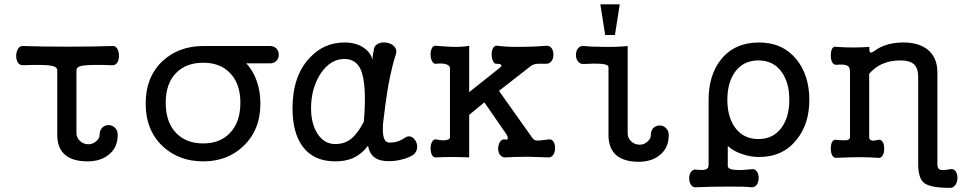

<svg xmlns="http://www.w3.org/2000/svg" viewBox="-20 -738 4539 899"><path d="M88.9 -522.5Q74.2 -524.4 64.5 -509.8Q56.6 -496.1 55.7 -477.5Q55.7 -458 63.5 -445.3Q72.3 -431.6 88.9 -432.6Q183.6 -436.5 217.8 -430.7Q248 -425.8 248 -409.2V-107.4Q248 -43.9 285.2 -12.7Q321.3 17.6 389.6 17.6Q451.2 17.6 490.2 -14.6Q531.2 -47.9 531.2 -106.4Q531.2 -127.9 517.6 -140.6Q505.9 -152.3 488.3 -152.3Q470.7 -152.3 459 -140.6Q446.3 -127.9 446.3 -106.4Q446.3 -88.9 429.7 -76.2Q414.1 -62.5 394.5 -62.5Q371.1 -62.5 355.5 -77.1Q337.9 -91.8 337.9 -116.2V-409.2Q337.9 -425.8 367.2 -430.7Q402.3 -436.5 505.9 -432.6Q520.5 -431.6 529.3 -445.3Q537.1 -458 537.1 -477.5Q537.1 -496.1 529.3 -509.8Q520.5 -524.4 505.9 -522.5Q416 -519.5 295.9 -519.5Q167 -519.5 88.9 -522.5Z M755.9 -256.8Q755.9 -347.7 805.7 -397.5Q852.5 -444.3 931.6 -444.3Q1009.8 -444.3 1055.7 -397.5Q1105.5 -347.7 1105.5 -256.8Q1105.5 -165 1055.7 -114.3Q1009.8 -66.4 931.6 -66.4Q852.5 -66.4 805.7 -114.3Q755.9 -165 755.9 -256.8ZM1237.3 -522.5H931.6Q818.4 -522.5 742.2 -453.1Q662.1 -378.9 662.1 -252.9Q662.1 -127.9 742.2 -52.7Q818.4 17.6 931.6 17.6Q1043.9 17.6 1118.2 -52.7Q1199.2 -127.9 1199.2 -252.9Q1199.2 -309.6 1182.6 -357.4Q1165 -408.2 1132.8 -441.4H1237.3Q1259.8 -439.5 1273.4 -452.1Q1285.2 -463.9 1285.2 -481.4Q1285.2 -500 1273.4 -511.7Q1259.8 -524.4 1237.3 -522.5Z M1834 -485.4Q1839.8 -505.9 1826.2 -520.5Q1813.5 -534.2 1791 -538.1Q1768.6 -542 1752 -534.2Q1732.4 -525.4 1730.5 -505.9L1724.6 -471.7L1723.6 -458Q1716.8 -490.2 1685.5 -512.7Q1649.4 -539.1 1592.8 -539.1Q1496.1 -539.1 1428.7 -465.8Q1349.6 -380.9 1349.6 -230.5Q1349.6 -117.2 1396.5 -52.7Q1448.2 17.6 1549.8 17.6Q1596.7 17.6 1630.9 2.9Q1671.9 -14.6 1703.1 -55.7Q1710 -18.6 1733.4 -1Q1756.8 16.6 1798.8 16.6Q1831.1 16.6 1857.4 9.8Q1888.7 2.9 1913.1 -11.7Q1928.7 -22.5 1932.6 -42Q1935.5 -58.6 1927.7 -75.2Q1918.9 -91.8 1905.3 -97.7Q1889.6 -103.5 1874 -91.8Q1854.5 -79.1 1836.9 -74.2Q1823.2 -70.3 1804.7 -70.3Q1784.2 -70.3 1777.3 -92.8Q1770.5 -112.3 1773.4 -158.2Q1784.2 -255.9 1798.8 -340.8Q1816.4 -433.6 1834 -485.4ZM1592.8 -461.9Q1647.5 -461.9 1669.9 -410.2Q1698.2 -342.8 1683.6 -168Q1654.3 -112.3 1624 -87.9Q1592.8 -63.5 1549.8 -63.5Q1497.1 -63.5 1465.8 -113.3Q1436.5 -160.2 1436.5 -230.5Q1436.5 -325.2 1481.4 -393.6Q1527.3 -461.9 1592.8 -461.9Z M2086.9 -418V-94.7Q2086.9 -84 2063.5 -81.1Q2043.9 -80.1 2023.4 -85Q2009.8 -87.9 2002.9 -73.2Q1996.1 -61.5 1996.1 -43Q1996.1 -24.4 2002.9 -11.7Q2009.8 1 2023.4 -1Q2053.7 -2.9 2093.8 -2.9Q2133.8 -2.9 2176.8 -1V-200.2L2248 -258.8L2345.7 -117.2Q2358.4 -100.6 2357.4 -90.8Q2357.4 -82 2345.7 -85Q2331.1 -87.9 2321.3 -74.2Q2313.5 -61.5 2312.5 -43.9Q2312.5 -25.4 2320.3 -13.7Q2330.1 0 2348.6 -1Q2386.7 -3.9 2453.1 -3.9Q2505.9 -2.9 2547.9 -1Q2562.5 0 2571.3 -14.6Q2579.1 -27.3 2579.1 -44.9Q2579.1 -63.5 2571.3 -75.2Q2562.5 -87.9 2547.9 -85L2523.4 -82Q2500 -79.1 2492.2 -80.1Q2480.5 -81.1 2473.6 -90.8L2316.4 -312.5L2462.9 -426.8Q2474.6 -436.5 2489.3 -438.5Q2498 -440.4 2515.6 -439.5H2536.1Q2552.7 -438.5 2562.5 -452.1Q2571.3 -463.9 2571.3 -482.4Q2571.3 -500 2562.5 -512.7Q2552.7 -525.4 2536.1 -523.4Q2474.6 -518.6 2419.9 -518.6Q2354.5 -517.6 2311.5 -523.4Q2297.9 -527.3 2289.1 -513.7Q2282.2 -502.9 2282.2 -483.4Q2282.2 -465.8 2288.1 -453.1Q2293.9 -438.5 2304.7 -439.5Q2321.3 -439.5 2325.2 -435.5Q2331.1 -432.6 2323.2 -422.9L2176.8 -306.6V-523.4Q2142.6 -517.6 2100.6 -518.6Q2071.3 -519.5 2023.4 -523.4Q2009.8 -526.4 2002.9 -513.7Q1996.1 -501 1996.1 -482.4Q1996.1 -463.9 2002.9 -452.1Q2009.8 -437.5 2023.4 -439.5Q2047.9 -442.4 2063.5 -438.5Q2086.9 -433.6 2086.9 -418Z M2829.1 -423.8Q2829.1 -437.5 2789.1 -439.5Q2765.6 -441.4 2715.8 -438.5Q2697.3 -436.5 2686.5 -450.2Q2676.8 -461.9 2676.8 -480.5Q2676.8 -500 2686.5 -511.7Q2697.3 -525.4 2715.8 -522.5Q2750 -518.6 2809.6 -518.6Q2872.1 -517.6 2918.9 -522.5V-114.3Q2918.9 -90.8 2936.5 -75.2Q2953.1 -60.5 2975.6 -60.5Q2995.1 -60.5 3010.7 -74.2Q3027.3 -86.9 3027.3 -105.5Q3027.3 -127 3040 -139.6Q3051.8 -150.4 3069.3 -150.4Q3085.9 -150.4 3097.7 -138.7Q3111.3 -127 3111.3 -105.5Q3111.3 -45.9 3070.3 -12.7Q3032.2 19.5 2970.7 19.5Q2902.3 19.5 2866.2 -10.7Q2829.1 -43 2829.1 -105.5ZM2881.8 -717.8H2791L2813.5 -574.2H2859.4Z M3531.2 -455.1Q3600.6 -455.1 3639.6 -401.4Q3675.8 -351.6 3675.8 -270.5Q3675.8 -190.4 3639.6 -140.6Q3600.6 -86.9 3531.2 -86.9Q3460.9 -86.9 3421.9 -140.6Q3385.7 -190.4 3385.7 -270.5Q3385.7 -351.6 3421.9 -401.4Q3460.9 -455.1 3531.2 -455.1ZM3297.9 34.2Q3297.9 51.8 3283.2 55.7Q3272.5 59.6 3242.2 56.6Q3225.6 52.7 3215.8 66.4Q3207 78.1 3207 96.7Q3207 115.2 3215.8 127.9Q3225.6 141.6 3242.2 138.7Q3308.6 135.7 3385.7 135.7Q3462.9 134.8 3497.1 138.7Q3513.7 140.6 3523.4 127Q3532.2 114.3 3532.2 94.7Q3532.2 76.2 3523.4 64.5Q3513.7 50.8 3497.1 54.7Q3450.2 59.6 3424.8 57.6Q3387.7 55.7 3387.7 39.1V-54.7Q3413.1 -30.3 3455.1 -16.6Q3493.2 -2.9 3534.2 -2.9Q3645.5 -2.9 3710 -84Q3769.5 -157.2 3769.5 -270.5Q3769.5 -384.8 3710 -459Q3645.5 -539.1 3534.2 -539.1Q3419.9 -539.1 3355.5 -459Q3297.9 -385.7 3297.9 -270.5Z M3960 -404.3V-95.7Q3960 -84 3942.4 -81.1Q3930.7 -80.1 3896.5 -83Q3883.8 -86.9 3876 -73.2Q3870.1 -61.5 3870.1 -43Q3870.1 -23.4 3876 -11.7Q3883.8 2.9 3896.5 1Q3964.8 -2 4006.8 -2Q4049.8 -2 4090.8 1Q4104.5 3.9 4113.3 -10.7Q4120.1 -22.5 4120.1 -42Q4120.1 -61.5 4113.3 -73.2Q4104.5 -86.9 4090.8 -83Q4073.2 -78.1 4062.5 -80.1Q4049.8 -83 4049.8 -95.7V-392.6Q4075.2 -421.9 4108.4 -437.5Q4147.5 -455.1 4195.3 -455.1Q4238.3 -455.1 4257.8 -438.5Q4279.3 -419.9 4279.3 -377V30.3Q4279.3 97.7 4307.6 119.1Q4336.9 141.6 4427.7 141.6Q4443.4 142.6 4454.1 127Q4462.9 113.3 4462.9 94.7Q4462.9 75.2 4454.1 63.5Q4443.4 49.8 4427.7 54.7Q4393.6 60.5 4381.8 56.6Q4369.1 51.8 4369.1 31.2V-399.4Q4369.1 -469.7 4322.3 -506.8Q4280.3 -539.1 4210 -539.1Q4159.2 -539.1 4120.1 -524.4Q4095.7 -515.6 4072.3 -498L4070.3 -497.1Q4059.6 -490.2 4055.7 -492.2Q4048.8 -495.1 4050.8 -518.6Q4013.7 -515.6 3974.6 -515.6Q3939.5 -515.6 3896.5 -518.6Q3883.8 -522.5 3876 -509.8Q3870.1 -498 3870.1 -478.5Q3870.1 -460 3876 -447.3Q3883.8 -433.6 3896.5 -434.6Q3928.7 -437.5 3942.4 -432.6Q3960 -426.8 3960 -404.3Z"/></svg>

Font: Gungsuh
Style: Regular
Weight: 400
Version: Version 2.21